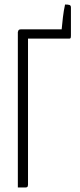

<svg xmlns="http://www.w3.org/2000/svg" viewBox="-20 -830 352 850"><path d="M59 0V-688Q59 -688 61 -694Q63 -700 72 -700H253Q255 -723 258.5 -753Q262 -783 268 -810Q281 -810 287.5 -808Q294 -806 294 -797V-700Q294 -682 294 -673Q294 -664 292.5 -661.5Q291 -659 286 -659H104V-12Q104 -12 103 -6Q102 0 92 0Z"/></svg>

Font: Yanone Kaffeesatz Light
Style: Regular
Weight: 300
Designer: Yanone (Cyrillic: Daniel Pouzeot, Huerta Tipografica, and Cyreal)
Foundry: Yanone
Version: Version 2.003